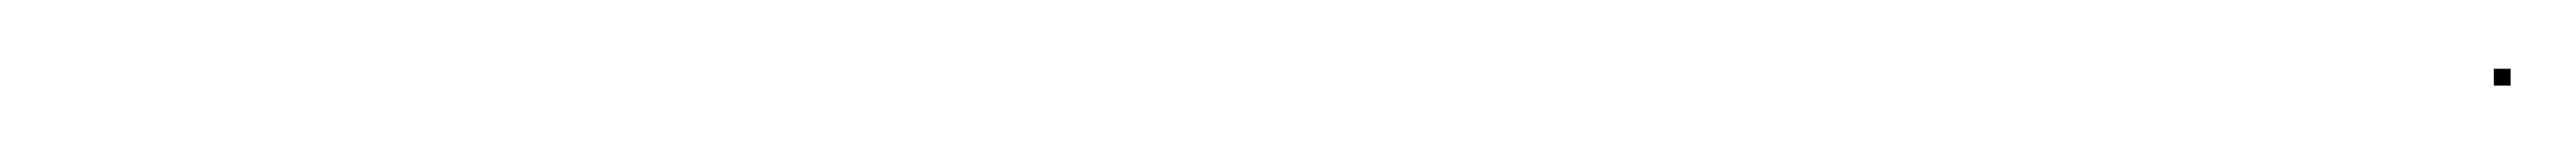

<svg xmlns="http://www.w3.org/2000/svg" viewBox="-20 -100 766 45"><path d="M721.5 -74.5H726.5V-79.5H721.5Z"/></svg>

Font: FRB American Cursive Just Endings
Style: Italic
Weight: 400
Italic angle: -25°
Version: Version 2.0;Modular Font Editor K font №1